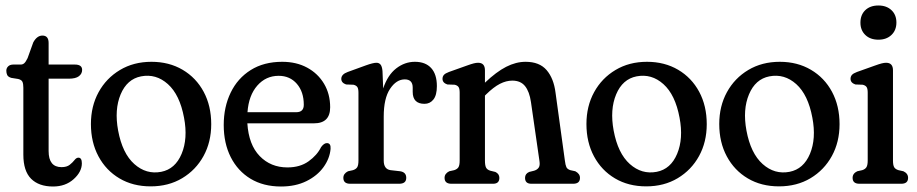

<svg xmlns="http://www.w3.org/2000/svg" viewBox="-20 -669 3337 699"><path d="M46 -381.5 21 -385.5Q9.5 -389 6.2 -396Q3 -403 3 -411.5Q3 -421 9.8 -427.5Q16.5 -434 28.5 -434H55.5Q63 -434 68.5 -439Q74 -444 80.5 -457.5L101 -514.5Q114.5 -539.5 134.5 -539.5Q157 -539.5 157 -512.5V-434H252.5Q279 -434 279 -414.5Q279 -400.5 267.2 -391.5Q255.5 -382.5 230 -382.5H157V-119Q157 -60.5 204 -60.5Q223 -60.5 233.8 -69Q244.5 -77.5 251.2 -86.2Q258 -95 265.5 -95Q278 -95 278 -74.5Q278 -43.5 248.2 -16.8Q218.5 10 173 10Q121.5 10 93.2 -18.2Q65 -46.5 65 -106V-349.5Q65 -363.5 61.8 -371Q58.5 -378.5 46 -381.5Z M531.5 -444Q595.5 -444 644.8 -415Q694 -386 721.5 -334.8Q749 -283.5 749 -217Q749 -152 721 -101Q693 -50 643.2 -20.2Q593.5 9.5 528.5 9.5Q464 9.5 415 -19.5Q366 -48.5 338.5 -99.8Q311 -151 311 -217.5Q311 -282.5 339 -333.5Q367 -384.5 416.8 -414.2Q466.5 -444 531.5 -444ZM567 -43.5Q618 -53.5 641.2 -109Q664.5 -164.5 650 -240.5Q634.5 -324 591.2 -362.8Q548 -401.5 493.5 -391Q442.5 -381 419.2 -325.5Q396 -270 410 -194Q425.5 -110.5 469 -71.8Q512.5 -33 567 -43.5Z M1182 -278.5Q1182 -220 1123 -220H880.5Q885.5 -142 925.5 -100.8Q965.5 -59.5 1026.5 -59.5Q1072.5 -59.5 1103.5 -81.8Q1134.5 -104 1149 -133.5Q1159.5 -148 1170 -148Q1185 -148 1183.5 -127Q1180.5 -92 1157.8 -60.5Q1135 -29 1095.5 -9.5Q1056 10 1003 10Q939 10 892.2 -18.2Q845.5 -46.5 820 -97Q794.5 -147.5 794.5 -214Q794.5 -279.5 819.8 -331.8Q845 -384 892.8 -414Q940.5 -444 1007.5 -444Q1059 -444 1098.2 -422.8Q1137.5 -401.5 1159.8 -364Q1182 -326.5 1182 -278.5ZM994.5 -393Q948 -393 916.8 -357.5Q885.5 -322 881 -260.5H1058.5Q1086 -260.5 1086 -287.5Q1086 -334.5 1060.8 -363.8Q1035.5 -393 994.5 -393Z M1372.5 -410.5 1375 -347Q1391.5 -396 1422.5 -420Q1453.5 -444 1490.5 -444Q1529 -444 1549.8 -421.2Q1570.5 -398.5 1570.5 -355.5Q1570.5 -322.5 1558 -306.8Q1545.5 -291 1525.5 -291Q1482.5 -291 1482.5 -334.5V-350Q1482.5 -380 1453.5 -380Q1423 -380 1400 -345.5Q1377 -311 1377 -244.5V-84.5Q1377 -53 1402 -49.5L1437 -45.5Q1459 -42 1459 -21.5Q1459 0 1433 0H1255Q1230 0 1230 -21.5Q1230 -37 1247 -45.5L1265 -49.5Q1276 -53 1280.5 -60.2Q1285 -67.5 1285 -84.5V-331.5Q1285 -346 1281 -352Q1277 -358 1267 -360.5L1240 -361.5Q1222.5 -367.5 1222.5 -382Q1222.5 -398.5 1246 -407L1312 -431Q1338.5 -440.5 1350.5 -440.5Q1360 -440.5 1365.5 -433.8Q1371 -427 1372.5 -410.5Z M1745.5 -413V-368Q1787 -407.5 1822.8 -425.8Q1858.5 -444 1893.5 -444Q1944 -444 1970 -413.8Q1996 -383.5 2002.5 -331.5L2036.5 -84.5Q2038.5 -68 2042 -60.5Q2045.5 -53 2056.5 -49.5L2074.5 -45.5Q2091.5 -36.5 2091.5 -21.5Q2091.5 0 2066.5 0H1914.5Q1891.5 0 1891.5 -21.5Q1891.5 -36.5 1906.5 -43L1924.5 -47.5Q1936 -51 1941.2 -58.8Q1946.5 -66.5 1944 -82.5L1913 -297.5Q1907.5 -335.5 1891.5 -355.5Q1875.5 -375.5 1845 -375.5Q1823 -375.5 1800 -363.8Q1777 -352 1750 -325.5L1745.5 -321V-84.5Q1745.5 -67 1749.5 -59Q1753.5 -51 1765 -47.5L1783.5 -43Q1798 -36 1798 -21.5Q1798 0 1775 0H1623.5Q1598.5 0 1598.5 -21.5Q1598.5 -37 1615.5 -45.5L1633.5 -49.5Q1644.5 -53 1649 -60.2Q1653.5 -67.5 1653.5 -84.5V-331.5Q1653.5 -346 1649.5 -352Q1645.5 -358 1635.5 -360.5L1608.5 -361.5Q1591 -367.5 1591 -382Q1591 -390.5 1596 -396.2Q1601 -402 1614.5 -407L1679 -430Q1695.5 -436 1704.5 -438.2Q1713.5 -440.5 1720.5 -440.5Q1745.5 -440.5 1745.5 -413Z M2335.5 -444Q2399.5 -444 2448.8 -415Q2498 -386 2525.5 -334.8Q2553 -283.5 2553 -217Q2553 -152 2525 -101Q2497 -50 2447.2 -20.2Q2397.5 9.5 2332.5 9.5Q2268 9.5 2219 -19.5Q2170 -48.5 2142.5 -99.8Q2115 -151 2115 -217.5Q2115 -282.5 2143 -333.5Q2171 -384.5 2220.8 -414.2Q2270.5 -444 2335.5 -444ZM2371 -43.5Q2422 -53.5 2445.2 -109Q2468.5 -164.5 2454 -240.5Q2438.5 -324 2395.2 -362.8Q2352 -401.5 2297.5 -391Q2246.5 -381 2223.2 -325.5Q2200 -270 2214 -194Q2229.5 -110.5 2273 -71.8Q2316.5 -33 2371 -43.5Z M2819 -444Q2883 -444 2932.2 -415Q2981.5 -386 3009 -334.8Q3036.5 -283.5 3036.5 -217Q3036.5 -152 3008.5 -101Q2980.5 -50 2930.8 -20.2Q2881 9.5 2816 9.5Q2751.5 9.5 2702.5 -19.5Q2653.5 -48.5 2626 -99.8Q2598.5 -151 2598.5 -217.5Q2598.5 -282.5 2626.5 -333.5Q2654.5 -384.5 2704.2 -414.2Q2754 -444 2819 -444ZM2854.5 -43.5Q2905.5 -53.5 2928.8 -109Q2952 -164.5 2937.5 -240.5Q2922 -324 2878.8 -362.8Q2835.5 -401.5 2781 -391Q2730 -381 2706.8 -325.5Q2683.5 -270 2697.5 -194Q2713 -110.5 2756.5 -71.8Q2800 -33 2854.5 -43.5Z M3178 -524.5Q3148 -524.5 3130.2 -541.8Q3112.5 -559 3112.5 -586.5Q3112.5 -615 3130.2 -632Q3148 -649 3178 -649Q3207.5 -649 3225.5 -632Q3243.5 -615 3243.5 -587Q3243.5 -559 3225.5 -541.8Q3207.5 -524.5 3178 -524.5ZM3231 -413V-84.5Q3231 -68 3235.2 -60.5Q3239.5 -53 3251 -49.5L3269 -45.5Q3286 -37.5 3286 -21.5Q3286 0 3261 0H3109Q3084 0 3084 -21.5Q3084 -37.5 3101 -45.5L3119 -49.5Q3130 -53 3134.5 -60.5Q3139 -68 3139 -84.5V-331.5Q3139 -346 3135 -352Q3131 -358 3121 -360.5L3094 -361.5Q3076.5 -367.5 3076.5 -382Q3076.5 -390.5 3081.5 -396.2Q3086.5 -402 3100 -407L3164.5 -430Q3181 -436 3190 -438.2Q3199 -440.5 3206 -440.5Q3231 -440.5 3231 -413Z"/></svg>

Font: Fraunces 144pt SuperSoft
Style: Regular
Weight: 400
Version: Version 1.000;[b76b70a41]